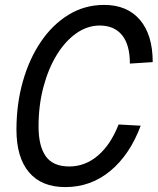

<svg xmlns="http://www.w3.org/2000/svg" viewBox="-20 -746 642 782"><path d="M246 16Q149 16 98 -44.5Q47 -105 47 -218Q47 -322 73 -414Q99 -506 146.5 -576Q194 -646 259.5 -686Q325 -726 404 -726Q498 -726 550 -665Q602 -604 602 -493L509 -487Q509 -564 477 -603Q445 -642 386 -642Q336 -642 291 -610.5Q246 -579 211.5 -523Q177 -467 157 -392Q137 -317 137 -231Q137 -151 166.5 -109.5Q196 -68 262 -68Q327 -68 379 -112.5Q431 -157 463 -239L553 -234Q509 -116 429.5 -50Q350 16 246 16Z"/></svg>

Font: Geist Mono
Style: Italic
Weight: 400
Italic angle: -12°
Monospace: yes
Designer: Basement.studio, Andrés Briganti, Mateo Zaragoza
Foundry: Basement.studio, Vercel, Andrés Briganti, Guido Ferreyra, Mateo Zaragoza
Version: Version 1.500